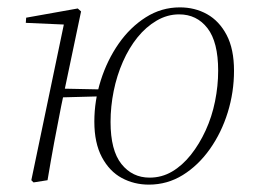

<svg xmlns="http://www.w3.org/2000/svg" viewBox="-20 -489 691 521"><path d="M71 6 65 0 155 -431 163 -422 50 -427 51 -441 191 -466 200 -458 179 -358 146 -201Q136 -151 127 -102.5Q118 -54 109 0ZM118 -224 124 -249 272 -246 269 -228ZM384 12Q344 12 310.5 -6Q277 -24 256.5 -62.5Q236 -101 236 -159Q236 -216 253.5 -271Q271 -326 302 -370.5Q333 -415 375.5 -442Q418 -469 468 -469Q509 -469 542 -450.5Q575 -432 595 -394Q615 -356 615 -297Q615 -239 598 -184Q581 -129 549.5 -84.5Q518 -40 476 -14Q434 12 384 12ZM386 -7Q419 -7 447 -23.5Q475 -40 498 -69Q521 -98 538 -135Q555 -172 563.5 -214Q572 -256 572 -297Q572 -375 543 -412.5Q514 -450 466 -450Q434 -450 405 -433Q376 -416 353 -387.5Q330 -359 313.5 -321.5Q297 -284 288.5 -242Q280 -200 280 -158Q280 -81 309.5 -44Q339 -7 386 -7Z"/></svg>

Font: Source Serif 4 48pt Light
Style: Italic
Weight: 300
Italic angle: -12°
Designer: Frank Grießhammer
Foundry: Adobe Systems Incorporated
Version: Version 4.004;hotconv 1.0.116;makeotfexe 2.5.65601